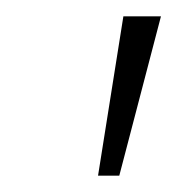

<svg xmlns="http://www.w3.org/2000/svg" viewBox="-20 -734 217 235"><path d="M100 -519 131 -714H177L126 -519Z"/></svg>

Font: Noto Serif Tamil ExtraLight
Style: Italic
Weight: 200
Italic angle: -12°
Designer: Indian Type Foundry, Tom Grace, and the Monotype Design Team
Foundry: Monotype Imaging Inc.
Version: Version 2.003; ttfautohint (v1.8.4.7-5d5b)